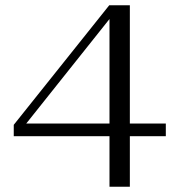

<svg xmlns="http://www.w3.org/2000/svg" viewBox="-20 -629 660 726"><path d="M32 -114V-157L393 -609H433L425 -596L61 -139L59 -162H607V-114ZM471 77H394V-581L413 -609H471Z"/></svg>

Font: Roboto Serif 120pt Expanded Light
Style: Regular
Weight: 300
Width: 7
Designer: Greg Gazdowicz
Foundry: Commercial Type
Version: Version 1.008